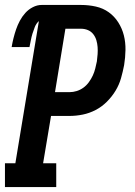

<svg xmlns="http://www.w3.org/2000/svg" viewBox="-23 -755 543 775"><path d="M-3 0V-96H39L134 -670Q123 -660 117.5 -646Q112 -632 108 -619Q104 -606 101.5 -592.5Q99 -579 96 -565H24Q27 -583 31.5 -601Q36 -619 42 -636.5Q48 -654 57 -671Q66 -688 79 -702.5Q92 -717 109.5 -726Q127 -735 145 -735H304Q335 -735 364 -728.5Q393 -722 416 -705.5Q439 -689 454.5 -664.5Q470 -640 477 -612Q484 -584 483.5 -553.5Q483 -523 478 -492Q473 -466 465.5 -439.5Q458 -413 443.5 -389Q429 -365 408.5 -344.5Q388 -324 363 -311Q338 -298 311 -292.5Q284 -287 257 -287H183L151 -96H204V0ZM199 -383H257Q272 -383 286.5 -387.5Q301 -392 313.5 -401Q326 -410 335.5 -423Q345 -436 351.5 -450Q358 -464 361.5 -478.5Q365 -493 368 -507Q370 -522 371 -536.5Q372 -551 371 -565Q370 -579 366 -592.5Q362 -606 353.5 -617Q345 -628 332 -633.5Q319 -639 304 -639H241Z"/></svg>

Font: Iosevka Slab
Style: Bold Italic
Weight: 700
Italic angle: -9°
Monospace: yes
Designer: Belleve Invis
Foundry: Belleve Invis
Version: Version 11.1.0; ttfautohint (v1.8.3)